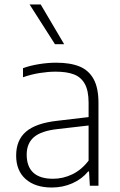

<svg xmlns="http://www.w3.org/2000/svg" viewBox="-20 -828 535 856"><path d="M419 -369V0H380.5L377 -63.5H373Q345 -29.5 302.5 -10.8Q260 8 211 8Q137 8 94.5 -29.5Q52 -67 52 -134.5Q52 -203.5 96.2 -241.2Q140.5 -279 235.5 -289.5L375 -306V-370Q375 -423.5 358.2 -453.8Q341.5 -484 309.8 -496.2Q278 -508.5 228 -508.5Q195 -508.5 157 -502.5Q119 -496.5 82.5 -483.5V-524Q113.5 -535.5 153.5 -542Q193.5 -548.5 230.5 -548.5Q293.5 -548.5 334.8 -531.5Q376 -514.5 397.5 -475.2Q419 -436 419 -369ZM375 -112V-268.5L236 -252.5Q164 -244.5 131.5 -216.8Q99 -189 99 -138.5Q99 -85.5 128.5 -58.2Q158 -31 216.5 -31Q261 -31 302.2 -50.8Q343.5 -70.5 375 -112ZM225 -631 112 -808H161.5L266 -631Z"/></svg>

Font: Encode Sans ExtraLight
Style: Regular
Weight: 275
Designer: Multiple Designers
Foundry: Impallari Type
Version: Version 2.000